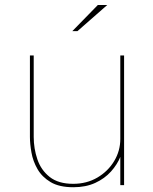

<svg xmlns="http://www.w3.org/2000/svg" viewBox="-20 -758 626 786"><path d="M280.5 8.5Q222.5 8.5 187.2 -12.5Q152 -33.5 133.5 -65.8Q115 -98 108.8 -133.5Q102.5 -169 102.5 -197.5Q102.5 -216.5 102.5 -237.5Q102.5 -258.5 102.5 -278.5V-531H118V-275.5Q118 -255.5 118 -235.8Q118 -216 118 -197.5Q118 -150 133 -105.8Q148 -61.5 183.5 -33.5Q219 -5.5 279.5 -5.5Q335 -5.5 378.8 -31.2Q422.5 -57 447.5 -98.8Q472.5 -140.5 472.5 -189L487 -183.5Q487 -152 473.8 -118.5Q460.5 -85 434.5 -56Q408.5 -27 369.8 -9.2Q331 8.5 280.5 8.5ZM472.5 0V-531H488V0ZM276 -630.5 380.5 -737.5H419L297 -630.5Z"/></svg>

Font: Epilogue Thin
Style: Regular
Weight: 250
Designer: Tyler Finck
Foundry: Etcetera Type Co
Version: Version 2.111